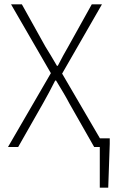

<svg xmlns="http://www.w3.org/2000/svg" viewBox="-20 -679 560 887"><path d="M441 188V0H416V-40H487V-14L480 188ZM17 0 215 -341 31 -659H81L189 -465Q203 -443 215 -422.5Q227 -402 243 -375H247Q261 -402 272 -422.5Q283 -443 296 -465L404 -659H451L267 -339L465 0H415L300 -202Q287 -227 272 -252Q257 -277 239 -307H235Q220 -277 206.5 -252Q193 -227 179 -202L64 0Z"/></svg>

Font: Source Sans 3 Light
Style: Regular
Weight: 300
Designer: Paul D. Hunt
Foundry: Adobe
Version: Version 3.052;hotconv 1.1.0;makeotfexe 2.6.0